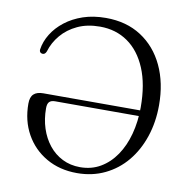

<svg xmlns="http://www.w3.org/2000/svg" viewBox="-81 -794 873 891"><g transform="rotate(10 355.0 -349.0)"><path d="M61.5 -261Q61.5 -292 76.5 -306Q91.5 -320 121.5 -320H611V-293H182Q163.5 -293 154.8 -284.2Q146 -275.5 146 -254Q146 -203.5 160.2 -159.8Q174.5 -116 201 -82.8Q227.5 -49.5 265 -30.8Q302.5 -12 348.5 -12Q402 -12 444.2 -36.8Q486.5 -61.5 516.5 -105.5Q546.5 -149.5 562.2 -208.2Q578 -267 578 -334.5Q578 -442 546.5 -517Q515 -592 458.8 -631.2Q402.5 -670.5 327.5 -670.5Q267.5 -670.5 222 -649.2Q176.5 -628 146.5 -592.5Q116.5 -557 104 -514.5Q101 -507 96.5 -503.2Q92 -499.5 85 -500Q77.5 -501 74 -505.8Q70.5 -510.5 71.5 -518Q77 -556 98.8 -591.2Q120.5 -626.5 156.5 -654.5Q192.5 -682.5 240.5 -698.8Q288.5 -715 347.5 -715Q444.5 -715 514.5 -669.5Q584.5 -624 622.2 -543.8Q660 -463.5 660 -358.5Q660 -279 637 -210.2Q614 -141.5 571.8 -90.5Q529.5 -39.5 470.2 -11Q411 17.5 339 17.5Q257 17.5 194.2 -18.8Q131.5 -55 96.5 -117.8Q61.5 -180.5 61.5 -261Z"/></g></svg>

Font: Fraunces Light
Style: Regular
Weight: 300
Version: Version 1.000;[b76b70a41]